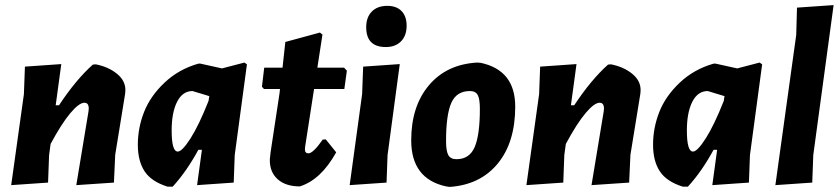

<svg xmlns="http://www.w3.org/2000/svg" viewBox="-20 -724 3298 755"><path d="M24 4 74 -354 78 -462 221 -472 199 -310H212Q278 -410 345 -470L357 -471Q407 -461 440.5 -433.5Q474 -406 473 -368L472 -355L433 -115L428 -6L280 4L328 -286L329 -297Q329 -320 312 -320Q291 -320 256.5 -279Q222 -238 179 -158L173 -114L169 -6Z M761 -474H767L853 -455L941 -478L951 -471L903 -114L899 -6L755 4L774 -135H760Q714 -50 659 10H639Q575 -10 548.5 -50.5Q522 -91 522 -155Q522 -221 546.5 -283.5Q571 -346 627 -399Q683 -452 761 -474ZM655 -211Q655 -128 679 -128Q696 -128 729 -179.5Q762 -231 800 -327L803 -346L737 -366Q698 -366 676.5 -324Q655 -282 655 -211Z M1159 9Q1103 9 1071.5 -19.5Q1040 -48 1041 -97L1044 -125L1079 -356L1081 -374H1018L1010 -383L1019 -458H1091L1102 -559L1238 -596L1248 -588L1228 -458H1333L1344 -446L1334 -374H1215L1180 -148L1179 -137Q1179 -121 1193 -121Q1211 -121 1249 -175L1261 -176L1302 -125Q1242 -17 1159 9Z M1503 -701Q1539 -701 1559 -680.5Q1579 -660 1579 -623Q1579 -584 1557 -561.5Q1535 -539 1497 -539Q1420 -539 1420 -617Q1420 -656 1442 -678.5Q1464 -701 1503 -701ZM1552 -472 1504 -114 1500 -6 1355 4 1404 -354 1408 -462Z M1856 -478 1870 -477Q2006 -448 2006 -305Q2006 -164 1937 -80.5Q1868 3 1748 11L1734 9Q1597 -21 1597 -172Q1597 -306 1666.5 -388.5Q1736 -471 1856 -478ZM1828 -366Q1775 -366 1754.5 -319Q1734 -272 1734 -169Q1734 -130 1743 -114Q1752 -98 1775 -98Q1826 -98 1846.5 -145.5Q1867 -193 1867 -296Q1867 -335 1858.5 -350.5Q1850 -366 1828 -366Z M2050 4 2100 -354 2104 -462 2247 -472 2225 -310H2238Q2304 -410 2371 -470L2383 -471Q2433 -461 2466.5 -433.5Q2500 -406 2499 -368L2498 -355L2459 -115L2454 -6L2306 4L2354 -286L2355 -297Q2355 -320 2338 -320Q2317 -320 2282.5 -279Q2248 -238 2205 -158L2199 -114L2195 -6Z M2787 -474H2793L2879 -455L2967 -478L2977 -471L2929 -114L2925 -6L2781 4L2800 -135H2786Q2740 -50 2685 10H2665Q2601 -10 2574.5 -50.5Q2548 -91 2548 -155Q2548 -221 2572.5 -283.5Q2597 -346 2653 -399Q2709 -452 2787 -474ZM2681 -211Q2681 -128 2705 -128Q2722 -128 2755 -179.5Q2788 -231 2826 -327L2829 -346L2763 -366Q2724 -366 2702.5 -324Q2681 -282 2681 -211Z M3258 -704 3178 -114 3174 -6 3029 4 3111 -587 3114 -694Z"/></svg>

Font: Alegreya Sans SC ExtraBold
Style: Italic
Weight: 800
Italic angle: -7°
Designer: Juan Pablo del Peral
Foundry: Huerta Tipografica
Version: Version 2.007